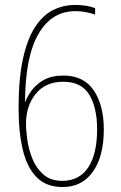

<svg xmlns="http://www.w3.org/2000/svg" viewBox="-20 -742 487 775"><path d="M55 -306Q55 -424 72.5 -504Q90 -584 121 -632Q152 -680 193.5 -701Q235 -722 284 -722Q331 -722 364 -709V-683Q348 -689 327 -693Q306 -697 284 -697Q189 -697 135.5 -605.5Q82 -514 81 -330H82Q89 -351 107 -376Q125 -401 156.5 -419Q188 -437 236 -437Q318 -437 358.5 -377Q399 -317 399 -219Q399 -111 355 -49Q311 13 233 13Q168 13 129 -25.5Q90 -64 72.5 -135.5Q55 -207 55 -306ZM231 -12Q300 -12 336 -66Q372 -120 372 -221Q372 -307 340.5 -359.5Q309 -412 235 -412Q164 -412 124.5 -363.5Q85 -315 85 -243Q85 -215 90.5 -176Q96 -137 111.5 -99.5Q127 -62 156 -37Q185 -12 231 -12Z"/></svg>

Font: Noto Sans Georgian Condensed Thin
Style: Regular
Weight: 100
Width: 3
Designer: Monotype Design Team, Akaki Razmadze
Foundry: Google LLC
Version: Version 2.005; ttfautohint (v1.8.4.7-5d5b)